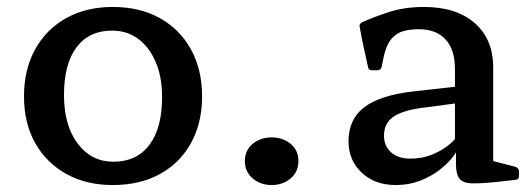

<svg xmlns="http://www.w3.org/2000/svg" viewBox="-20 -523 1528 552"><path d="M304 9Q228 9 170.5 -23Q113 -55 81 -112Q49 -169 49 -246Q49 -323 81 -381Q113 -439 170.5 -471Q228 -503 304 -503Q382 -503 439.5 -471Q497 -439 529 -381Q561 -323 561 -246Q561 -169 529 -111.5Q497 -54 439.5 -22.5Q382 9 304 9ZM306 -58Q373 -58 409.5 -106.5Q446 -155 446 -244Q446 -302 427.5 -345Q409 -388 377 -411.5Q345 -435 302 -435Q236 -435 200 -387Q164 -339 164 -250Q164 -162 203.5 -110Q243 -58 306 -58Z M761 9Q729 9 706.5 -10Q684 -29 684 -60Q684 -91 706.5 -109.5Q729 -128 761 -128Q793 -128 815.5 -109.5Q838 -91 838 -60Q838 -29 815.5 -10Q793 9 761 9Z M1118 9Q1058 9 1020 -26.5Q982 -62 982 -117Q982 -180 1027 -214.5Q1072 -249 1167 -260L1301 -275L1299 -227L1187 -212Q1133 -204 1108.5 -185.5Q1084 -167 1084 -133Q1084 -103 1104.5 -85Q1125 -67 1159 -67Q1194 -67 1221 -78Q1248 -89 1266 -103Q1284 -117 1291 -127L1303 -114Q1300 -97 1285 -76Q1270 -55 1245 -35.5Q1220 -16 1188 -3.5Q1156 9 1118 9ZM1288 -325Q1288 -380 1261 -409.5Q1234 -439 1184 -439Q1159 -439 1139.5 -433.5Q1120 -428 1106 -412Q1092 -396 1084 -364L1077 -330Q1074 -321 1065 -321H1049Q1039 -321 1038 -331Q1031 -361 1025 -389.5Q1019 -418 1014 -446Q1012 -454 1021 -459Q1049 -472 1095.5 -487.5Q1142 -503 1199 -503Q1292 -503 1345 -456.5Q1398 -410 1398 -329V-162H1288ZM1398 -162V-32L1379 -65L1463 -43Q1472 -39 1472 -30V-16Q1472 -7 1462 -6L1409 0Q1360 5 1335 4Q1310 3 1300.5 -10Q1291 -23 1291 -50V-100L1288 -108V-162Z"/></svg>

Font: Hahmlet Medium
Style: Regular
Weight: 500
Version: Version 1.002